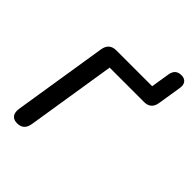

<svg xmlns="http://www.w3.org/2000/svg" viewBox="-247 -994 1124 1124"><g transform="rotate(45 315.0 -432.0)"><path d="M101 8C140 8 160 -13 166 -52L254 -606H539C577 -606 599 -626 605 -663L629 -813C635 -849 617 -872 583 -872C551 -872 532 -856 526 -823L507 -705H211C172 -705 150 -686 143 -648L50 -62C43 -18 61 8 101 8Z"/></g></svg>

Font: SN Pro Semibold
Style: Italic
Weight: 600
Italic angle: -9°
Designer: Tobias Whetton
Foundry: Supernotes
Version: Version 1.001;Glyphs 3.2 (3249)